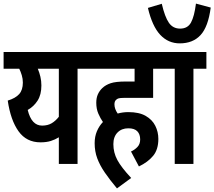

<svg xmlns="http://www.w3.org/2000/svg" viewBox="-20 -911 1191 1067"><path d="M483 -622V-529H411V0H307V-148Q286 -135 262 -127.5Q238 -120 205 -120Q127 -120 83 -181.5Q39 -243 23 -352Q66 -365 86.5 -388Q107 -411 107 -452Q107 -473 101 -493Q95 -513 87 -529H0V-622ZM134 -300Q155 -213 214 -213Q245 -213 267 -226Q289 -239 307 -262V-529H190Q199 -508 204.5 -484.5Q210 -461 210 -436Q210 -385 189 -352Q168 -319 134 -300Z M708 -69Q728 -78 743.5 -94Q759 -110 759 -136Q759 -165 743 -181.5Q727 -198 693 -198Q656 -198 633 -174.5Q610 -151 610 -110Q610 -63 632 -22Q654 19 709 78L630 136Q590 88 562.5 48Q535 8 520.5 -31Q506 -70 506 -115Q506 -152 518.5 -181.5Q531 -211 552 -233Q538 -253 526.5 -279.5Q515 -306 515 -340Q515 -367 524 -387Q533 -407 549 -422Q567 -439 595 -448.5Q623 -458 679 -458H728V-529H471V-622H903V-529H831V-367H668Q649 -367 639.5 -364.5Q630 -362 624 -355Q616 -347 616 -331Q616 -306 634 -280Q663 -288 693 -288Q753 -288 789.5 -267Q826 -246 843 -212Q860 -178 860 -139Q860 -80 831 -45Q802 -10 752 14Z M1055 -529V0H951V-529H891V-622H1127V-529ZM1151 -869Q1137 -762 1094.5 -716Q1052 -670 979 -670Q915 -670 870.5 -717.5Q826 -765 802 -867L879 -890Q896 -817 918.5 -784.5Q941 -752 981 -752Q1023 -752 1041.5 -786Q1060 -820 1069 -891Z"/></svg>

Font: Noto Sans ExtraCondensed SemiBold
Style: Regular
Weight: 600
Width: 2
Designer: Monotype Design Team
Foundry: Monotype Imaging Inc.
Version: Version 2.013; ttfautohint (v1.8.4.7-5d5b)